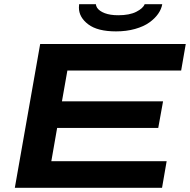

<svg xmlns="http://www.w3.org/2000/svg" viewBox="-20 -897 907 917"><path d="M534.2 -747.1Q445.8 -747.1 401.4 -780.8Q356.9 -814.5 356.9 -860.8Q356.9 -872.1 357.9 -877H438Q438 -869.6 443.8 -859.9Q454.6 -843.8 480.5 -834Q506.3 -824.2 544.9 -824.2Q598.6 -824.2 631.1 -840.8Q663.6 -857.4 670.9 -877H754.9Q751 -853.5 735.4 -831.1Q719.7 -808.6 693.1 -789.6Q666.5 -770.5 625.2 -758.8Q584 -747.1 534.2 -747.1ZM50.8 0 171.9 -687H867.2L845.2 -560.1H301.8L275.9 -413.1H758.8L735.8 -286.1H252.9L225.1 -127H775.9L753.9 0Z"/></svg>

Font: Archivo Expanded SemiBold
Style: Italic
Weight: 600
Width: 7
Italic angle: -10°
Designer: Hector Gatti
Foundry: Omnibus-Type
Version: Version 2.001